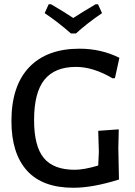

<svg xmlns="http://www.w3.org/2000/svg" viewBox="-20 -879 639 907"><path d="M443 -859 462 -817Q390 -768 339 -721H315Q255 -774 191 -817L210 -859H221Q286 -821 326 -794Q369 -822 432 -859ZM356 -649Q457 -649 544 -606L523 -510L512 -509Q420 -563 339 -563Q239 -563 190 -502.5Q141 -442 141 -312Q141 -188 187 -132.5Q233 -77 333 -77Q377 -77 444 -97L447 -162L444 -261L541 -268L539 -178L542 -31Q418 8 327 8Q180 8 107 -73.5Q34 -155 34 -307Q34 -473 117.5 -561Q201 -649 356 -649Z"/></svg>

Font: Alegreya Sans Medium
Style: Regular
Weight: 500
Designer: Juan Pablo del Peral
Foundry: Huerta Tipografica
Version: Version 2.007